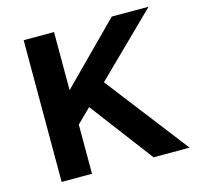

<svg xmlns="http://www.w3.org/2000/svg" viewBox="-103 -808 942 916"><g transform="rotate(-15 368.5 -350.0)"><path d="M409 -407 723 0H545L310 -311L241 -243V0H91V-700H241V-413L526 -700H708Z"/></g></svg>

Font: Mach SemiBold
Style: Regular
Weight: 600
Version: Version 1.002